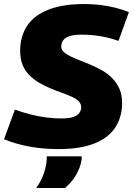

<svg xmlns="http://www.w3.org/2000/svg" viewBox="-45 -730 665 953"><path d="M595 -670 543 -527Q502 -542 455.5 -550Q409 -558 359 -558Q324 -558 301.5 -551Q279 -544 269 -530.5Q259 -517 259 -499Q259 -483 272 -471.5Q285 -460 306.5 -449.5Q328 -439 354.5 -429Q381 -419 409.5 -406.5Q438 -394 465 -378.5Q492 -363 513.5 -340.5Q535 -318 548 -288.5Q561 -259 561 -219Q561 -150 528 -98.5Q495 -47 425 -18.5Q355 10 245 10Q166 10 98 -3Q30 -16 -25 -39L29 -186Q70 -171 108.5 -161.5Q147 -152 185 -147Q223 -142 260 -142Q296 -142 317.5 -149Q339 -156 348.5 -169Q358 -182 358 -198Q358 -215 345.5 -227.5Q333 -240 311 -250Q289 -260 262 -269.5Q235 -279 206.5 -291Q178 -303 151 -318.5Q124 -334 102 -355.5Q80 -377 67.5 -407Q55 -437 55 -477Q55 -549 89 -601Q123 -653 194 -681.5Q265 -710 374 -710Q415 -710 452.5 -705.5Q490 -701 526 -692Q562 -683 595 -670ZM187 46H360Q361 50 360.5 54Q360 58 360 62Q356 90 344 116Q332 142 315.5 163.5Q299 185 278 203H135Q157 172 169.5 139Q182 106 186 73Q187 66 187 59Q187 52 187 46Z"/></svg>

Font: Georama ExtraBold
Style: Italic
Weight: 800
Italic angle: -9°
Version: Version 1.001